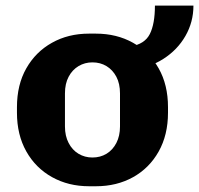

<svg xmlns="http://www.w3.org/2000/svg" viewBox="-20 -638 693 668"><path d="M290 10Q218 10 161 -21.8Q104 -53.5 71.5 -111.2Q39 -169 39 -246V-265Q39 -343 71.5 -400.2Q104 -457.5 160.8 -489.2Q217.5 -521 289.5 -521H313.5Q386 -521 442.8 -489.2Q499.5 -457.5 532 -400.2Q564.5 -343 564.5 -265V-246Q564.5 -168.5 532 -110.8Q499.5 -53 442.8 -21.5Q386 10 314 10ZM301.5 -90Q329 -90 350.5 -103Q372 -116 384.8 -140.5Q397.5 -165 397.5 -198V-313Q397.5 -347 384.8 -371Q372 -395 350.5 -408Q329 -421 301.5 -421Q275 -421 253.2 -408Q231.5 -395 218.8 -371Q206 -347 206 -313V-198Q206 -165 218.8 -140.5Q231.5 -116 253.2 -103Q275 -90 301.5 -90ZM434.5 -395.5V-476.5Q483.5 -484.5 501.2 -519.5Q519 -554.5 519 -618.5H653Q653 -561.5 625.2 -513Q597.5 -464.5 548.2 -433Q499 -401.5 434.5 -395.5Z"/></svg>

Font: Chivo Medium
Style: Regular
Weight: 500
Designer: Hector Gatti
Foundry: Omnibus-Type
Version: Version 2.002